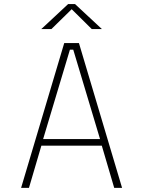

<svg xmlns="http://www.w3.org/2000/svg" viewBox="-20 -908 690 928"><path d="M570 0H532L472 -204H180L120 0H82L290.5 -700H361.5ZM318 -668 188.5 -236H463.5L334 -668ZM179.5 -767.5 309.5 -888.5H342.5L472.5 -767.5H423.5L326.5 -863.5L228.5 -767.5Z"/></svg>

Font: Trispace Thin Thin
Style: Regular
Weight: 250
Version: Version 1.210